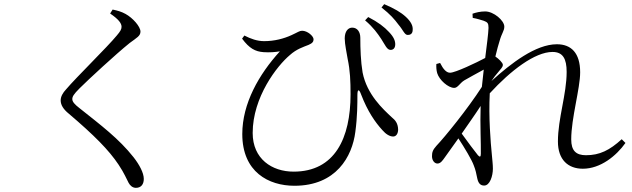

<svg xmlns="http://www.w3.org/2000/svg" viewBox="-20 -843 3040 924"><path d="M510 -778C551 -750 565 -731 565 -714C565 -702 559 -692 542 -672C496 -616 348 -472 298 -413C282 -396 272 -378 272 -360C272 -338 285 -317 311 -296C432 -193 504 -121 551 -50C579 -8 588 17 599 37C606 50 618 61 634 61C659 61 672 44 672 18C672 -11 651 -50 623 -86C552 -176 465 -241 362 -323C340 -340 328 -353 328 -366C328 -378 334 -389 363 -418C405 -460 537 -582 604 -636C639 -662 656 -670 656 -691C656 -715 619 -757 584 -776C564 -787 546 -792 522 -797Z M1815 -655C1833 -627 1842 -604 1858 -603C1871 -602 1881 -610 1882 -627C1883 -646 1875 -665 1852 -689C1830 -713 1799 -737 1752 -761L1737 -745C1777 -711 1797 -682 1815 -655ZM1898 -724C1919 -700 1927 -675 1941 -675C1957 -674 1966 -683 1966 -699C1968 -718 1958 -739 1933 -762C1909 -784 1878 -802 1829 -823L1816 -807C1858 -774 1878 -751 1898 -724ZM1145 -657C1180 -610 1208 -595 1248 -592C1277 -590 1305 -592 1327 -596C1226 -485 1146 -345 1146 -198C1146 -15 1273 51 1397 51C1598 51 1675 -90 1690 -208C1700 -281 1700 -347 1700 -385C1700 -415 1708 -416 1718 -388C1749 -307 1786 -254 1820 -217C1837 -197 1856 -186 1872 -186C1888 -186 1896 -202 1896 -220C1895 -250 1882 -265 1866 -278C1823 -318 1746 -388 1725 -494C1716 -547 1714 -610 1714 -661C1714 -689 1700 -710 1675 -710C1655 -710 1639 -692 1639 -658C1639 -630 1649 -586 1653 -560C1665 -503 1667 -454 1667 -389C1667 -179 1592 -17 1393 -17C1289 -17 1196 -78 1196 -203C1196 -376 1314 -527 1375 -578C1407 -607 1440 -617 1465 -627C1484 -635 1489 -643 1489 -654C1489 -669 1460 -695 1434 -695C1421 -695 1414 -688 1383 -674C1346 -657 1301 -645 1251 -645C1218 -645 1187 -656 1156 -672Z M2214 -456C2239 -470 2274 -490 2308 -508L2299 -425C2230 -318 2121 -184 2080 -141C2062 -121 2059 -109 2059 -91C2059 -71 2071 -56 2085 -56C2100 -56 2109 -69 2121 -86L2186 -177C2215 -133 2251 -73 2260 -47C2269 -25 2272 -8 2277 16C2282 39 2292 50 2310 50C2338 50 2352 3 2352 -31C2352 -53 2349 -74 2347 -99C2341 -159 2331 -279 2337 -394C2437 -503 2554 -593 2639 -593C2689 -593 2707 -560 2707 -497C2707 -389 2665 -273 2665 -162C2665 -74 2714 -31 2785 -31C2870 -31 2946 -93 2990 -155L2972 -173C2914 -120 2866 -96 2800 -96C2752 -96 2729 -118 2729 -172C2729 -274 2772 -417 2772 -495C2772 -588 2729 -630 2660 -630C2558 -630 2440 -539 2345 -453C2356 -469 2366 -483 2377 -495C2389 -511 2400 -519 2400 -531C2400 -541 2380 -560 2364 -571C2372 -604 2379 -630 2384 -645C2395 -685 2407 -694 2407 -715C2407 -744 2356 -788 2315 -788C2292 -788 2271 -783 2254 -777L2255 -757C2277 -753 2295 -747 2308 -743C2326 -736 2331 -732 2331 -709C2330 -680 2323 -628 2315 -564C2274 -542 2171 -493 2146 -493C2128 -493 2113 -510 2098 -540L2080 -535C2079 -521 2080 -505 2084 -491C2094 -458 2137 -420 2166 -420C2183 -420 2193 -443 2214 -456ZM2293 -333C2290 -243 2295 -151 2294 -103C2294 -87 2289 -86 2280 -96C2266 -113 2230 -161 2202 -200C2233 -245 2266 -291 2293 -333Z"/></svg>

Font: Noto Serif CJK KR
Style: Regular
Weight: 400
Designer: Ryoko NISHIZUKA 西塚涼子 (kana & ideographs); Frank Grießhammer (Latin, Greek & Cyrillic); Wenlong ZHANG 张文龙 (bopomofo); San
Foundry: Adobe
Version: Version 2.001;hotconv 1.1.0;makeotfexe 2.6.0